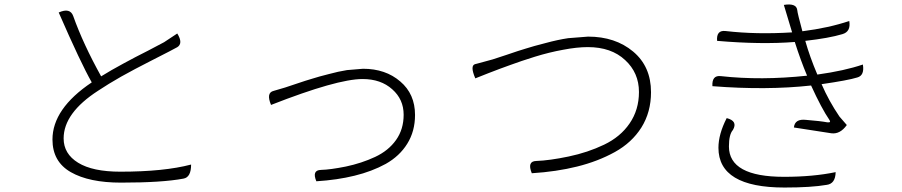

<svg xmlns="http://www.w3.org/2000/svg" viewBox="-20 -800 4040 860"><path d="M243 -744Q294 -767 308 -728Q352 -604 433 -458Q478 -486 532 -515Q587 -545 643 -573Q699 -602 715 -611L774 -650Q802 -605 773 -588Q784 -594 739 -570Q728 -564 655 -527Q582 -490 523 -457Q465 -424 420 -394Q265 -294 265 -180Q265 -111 330 -71Q395 -31 519 -31Q715 -31 836 -63Q836 -6 802 0Q707 18 522 18Q379 18 297 -29Q215 -76 215 -175Q215 -313 391 -431Q342 -517 243 -744Z M1194 -330Q1171 -385 1206 -393Q1208 -393 1257 -408Q1264 -410 1308 -425Q1352 -440 1380 -448Q1408 -457 1452 -468Q1496 -480 1534 -486L1606 -492Q1707 -492 1773 -435Q1839 -379 1839 -285Q1839 -212 1804 -156Q1770 -101 1708 -66Q1646 -32 1568 -13Q1491 6 1397 12Q1376 -38 1418 -39Q1459 -40 1529 -54Q1600 -69 1660 -97Q1720 -125 1754 -173Q1788 -221 1788 -286Q1788 -355 1737 -400Q1686 -446 1604 -446Q1490 -446 1194 -330Z M2109 -449Q2084 -507 2109 -513Q2107 -512 2187 -534Q2191 -535 2248 -554Q2306 -574 2337 -583Q2368 -593 2423 -607Q2478 -622 2525 -629L2614 -636Q2736 -636 2816 -569Q2896 -502 2896 -387Q2896 -298 2853 -229Q2810 -161 2734 -119Q2658 -77 2565 -54Q2473 -31 2362 -24Q2340 -78 2382 -79Q2441 -81 2527 -99Q2613 -117 2686 -152Q2759 -187 2800 -247Q2842 -308 2842 -388Q2842 -474 2780 -531Q2718 -589 2613 -589Q2564 -589 2502 -577Q2441 -566 2376 -546Q2312 -526 2266 -509Q2221 -493 2167 -472L2109 -449Z M3595 -461Q3566 -530 3540 -612Q3389 -600 3192 -617Q3188 -666 3230 -661Q3368 -645 3528 -655Q3495 -766 3491 -778Q3547 -787 3551 -755Q3552 -741 3574 -660Q3692 -675 3784 -706Q3792 -658 3753 -647Q3693 -629 3587 -617Q3607 -546 3641 -466Q3763 -483 3845 -511Q3853 -462 3820 -453Q3778 -440 3660 -423Q3693 -347 3740 -278L3773 -240Q3743 -198 3704 -203L3536 -229Q3540 -269 3591 -263Q3654 -258 3686 -252Q3704 -250 3695 -263Q3660 -314 3613 -417Q3413 -395 3171 -414Q3168 -464 3209 -459Q3389 -439 3595 -461ZM3235 -271Q3286 -258 3263 -218Q3245 -198 3245 -144Q3245 -8 3492 -8Q3622 -8 3723 -29Q3722 23 3683 28Q3614 40 3494 40Q3198 40 3198 -138Q3198 -199 3235 -271Z"/></svg>

Font: Swei Half Moon CJK SC
Style: Light
Weight: 300
Version: Version 2.071